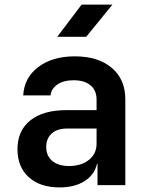

<svg xmlns="http://www.w3.org/2000/svg" viewBox="-20 -805 640 835"><path d="M239 10Q154 10 105 -34.5Q56 -79 56 -156Q56 -237 112 -281.5Q168 -326 268 -326H400V-372Q400 -412 373.5 -434Q347 -456 300 -456Q256 -456 229 -437Q202 -418 200 -390H81Q85 -467 146.5 -513.5Q208 -560 305 -560Q407 -560 466 -510Q525 -460 525 -373V0H404V-93H402Q391 -45 348 -17.5Q305 10 239 10ZM280 -83Q333 -83 366.5 -109.5Q400 -136 400 -180V-246H271Q229 -246 205 -224.5Q181 -203 181 -166Q181 -127 207.5 -105Q234 -83 280 -83ZM229 -645 335 -785H469L355 -645Z"/></svg>

Font: NKDuy Mono
Style: Bold
Weight: 700
Monospace: yes
Designer: NKDuy
Foundry: NKDuy
Version: Version 2.251; ttfautohint (v1.8.4.7-5d5b)